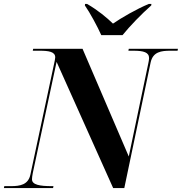

<svg xmlns="http://www.w3.org/2000/svg" viewBox="-48 -964 932 984"><path d="M471 -784H580C618 -831 677 -892 727 -936L728 -944H715C650 -917 573 -872 531 -843C500 -873 455 -911 398 -944H388L387 -936C412 -901 453 -825 471 -784ZM-28 0H224L226 -10H217C156 -10 116 -17 116 -45C116 -52 117 -62 120 -77L242 -647L532 0H589L724 -644C736 -699 779 -704 825 -704H862L864 -714H612L610 -704H636C688 -704 716 -696 716 -666C716 -659 714 -648 712 -639L612 -162L375 -714H122L120 -704H155C202 -704 235 -699 235 -670C235 -663 232 -651 229 -636L108 -70C97 -17 55 -10 8 -10H-26Z"/></svg>

Font: Noto Serif Display
Style: Bold Italic
Weight: 700
Italic angle: -12°
Designer: Monotype Design Team
Foundry: Monotype Imaging Inc.
Version: Version 2.009